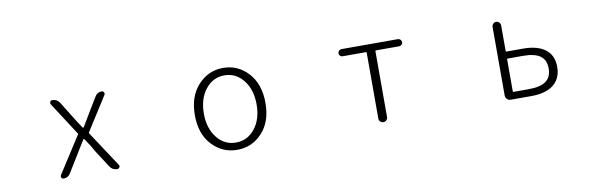

<svg xmlns="http://www.w3.org/2000/svg" viewBox="-41 -913 4083 1292"><g transform="rotate(-10 2000.0 -267.0)"><path d="M315.4 0Q305.7 0 300.8 -8.8Q298.8 -12.7 298.8 -16.6Q298.8 -21.5 301.8 -26.4L461.9 -275.4Q464.8 -279.3 461.9 -282.2L317.4 -505.9Q311.5 -514.6 316.4 -523.9Q321.3 -533.2 331.1 -533.2Q363.3 -533.2 380.9 -505.9L445.3 -402.3Q469.7 -361.3 501 -315.4Q502.9 -314.5 504.9 -314.5Q506.8 -314.5 507.8 -315.4Q512.7 -324.2 559.6 -402.3L623 -506.8Q638.7 -533.2 668.9 -533.2Q678.7 -533.2 683.6 -524.4Q688.5 -515.6 683.6 -506.8L537.1 -276.4Q534.2 -273.4 537.1 -269.5L696.3 -27.3Q700.2 -22.5 700.2 -17.6Q700.2 -13.7 697.3 -8.8Q692.4 0 681.6 0Q649.4 0 631.8 -27.3L558.6 -140.6Q533.2 -187.5 499 -236.3Q497.1 -238.3 494.6 -238.3Q492.2 -238.3 491.2 -235.4Q481.4 -220.7 461.9 -188.5Q442.4 -156.2 432.6 -140.6L362.3 -26.4Q346.7 0 315.4 0Z M1258.8 -265.6Q1258.8 -394.5 1329.1 -470.7Q1399.4 -546.9 1500.5 -546.9Q1601.6 -546.9 1671.4 -470.7Q1741.2 -394.5 1741.2 -265.6Q1741.2 -137.7 1671.4 -62.5Q1601.6 12.7 1500.5 12.7Q1399.4 12.7 1329.1 -62.5Q1258.8 -137.7 1258.8 -265.6ZM1371.1 -101.1Q1421.9 -37.1 1500.5 -37.1Q1579.1 -37.1 1629.9 -101.1Q1680.7 -165 1680.7 -266.1Q1680.7 -367.2 1629.9 -431.6Q1579.1 -496.1 1500.5 -496.1Q1421.9 -496.1 1371.1 -431.6Q1320.3 -367.2 1320.3 -266.1Q1320.3 -165 1371.1 -101.1Z M2470.7 -29.3V-479.5Q2470.7 -484.4 2466.8 -484.4H2307.6Q2296.9 -484.4 2290 -491.2Q2283.2 -498 2283.2 -508.3Q2283.2 -518.6 2290 -525.9Q2296.9 -533.2 2307.6 -533.2H2693.4Q2703.1 -533.2 2710.4 -525.9Q2717.8 -518.6 2717.8 -508.3Q2717.8 -498 2710.4 -491.2Q2703.1 -484.4 2693.4 -484.4H2534.2Q2530.3 -484.4 2530.3 -479.5V-29.3Q2530.3 -17.6 2521.5 -8.8Q2512.7 0 2500.5 0Q2488.3 0 2479.5 -8.8Q2470.7 -17.6 2470.7 -29.3Z M3370.1 0Q3355.5 0 3345.2 -10.3Q3335 -20.5 3335 -35.2V-503.9Q3335 -515.6 3343.8 -524.4Q3352.5 -533.2 3364.3 -533.2Q3376 -533.2 3384.8 -524.4Q3393.6 -515.6 3393.6 -503.9V-328.1Q3393.6 -324.2 3397.5 -324.2H3512.7Q3609.4 -324.2 3663.1 -283.7Q3716.8 -243.2 3716.8 -163.1Q3716.8 -109.4 3691.9 -72.8Q3667 -36.1 3621.6 -18.1Q3576.2 0 3512.7 0ZM3393.6 -53.7Q3393.6 -48.8 3397.5 -48.8H3502Q3582 -48.8 3620.1 -76.7Q3658.2 -104.5 3658.2 -163.1Q3658.2 -221.7 3620.1 -249Q3582 -276.4 3502 -276.4H3397.5Q3393.6 -276.4 3393.6 -271.5Z"/></g></svg>

Font: Gen Jyuu Gothic L Monospace Light
Style: Regular
Weight: 300
Designer: [Source Han Sans]
Ryoko NISHIZUKA  (kana & ideographs); Paul D. Hunt (Latin, Greek & Cyrillic); Wenlong ZHANG  (bopomofo
Version: Version 1.002.20150607